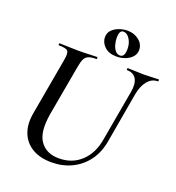

<svg xmlns="http://www.w3.org/2000/svg" viewBox="-148 -938 980 1070"><g transform="rotate(20 342.0 -403.5)"><path d="M560 -507Q569 -558 552.5 -585.5Q536 -613 498 -613Q495 -613 495.5 -619Q496 -625 498 -625Q520 -625 543 -623.5Q566 -622 593 -622Q617 -622 640 -623.5Q663 -625 680 -625Q684 -625 683.5 -619Q683 -613 680 -613Q644 -613 619.5 -582.5Q595 -552 586 -501L534 -203Q522 -135 486 -86.5Q450 -38 396 -12Q342 14 276 14Q210 14 163.5 -13Q117 -40 97 -90Q77 -140 89 -208L149 -546Q157 -590 146.5 -601.5Q136 -613 94 -613Q90 -613 91 -619Q92 -625 93 -625Q117 -625 145 -623.5Q173 -622 203 -622Q238 -622 266.5 -623.5Q295 -625 316 -625Q319 -625 319 -619Q319 -613 316 -613Q286 -613 270 -606.5Q254 -600 246 -584Q238 -568 233 -539L179 -237Q160 -125 196.5 -73Q233 -21 308 -21Q387 -21 440 -71Q493 -121 507 -208ZM417 -664Q370 -664 344.5 -688.5Q319 -713 319 -744Q319 -770 336 -787Q353 -804 377.5 -812.5Q402 -821 426 -821Q466 -821 494.5 -798Q523 -775 523 -741Q523 -717 507 -699.5Q491 -682 466.5 -673Q442 -664 417 -664ZM432 -676Q460 -676 460 -724Q460 -758 444 -783Q428 -808 406 -808Q382 -808 382 -763Q382 -744 387.5 -723.5Q393 -703 404.5 -689.5Q416 -676 432 -676Z"/></g></svg>

Font: Cormorant SemiBold
Style: Italic
Weight: 600
Italic angle: -10°
Designer: Christian Thalmann (Catharsis Fonts)
Foundry: Catharsis Fonts
Version: Version 4.000